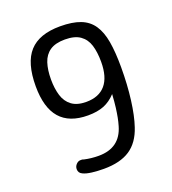

<svg xmlns="http://www.w3.org/2000/svg" viewBox="-117 -695 713 794"><g transform="rotate(-20 240.0 -298.0)"><path d="M343 -269Q341 -235 338 -211.5Q335 -188 331.5 -170Q328 -152 323 -135Q298 -48 204 -48Q171 -48 140 -55Q136 -57 132.5 -57Q129 -57 126 -57Q116 -57 107.5 -48Q99 -39 99 -27Q99 -10 115 -3Q129 4 153.5 7Q178 10 206 10Q278 10 321 -18.5Q364 -47 384 -108Q399 -152 407.5 -218Q416 -284 416 -361Q416 -427 408 -473.5Q400 -520 380 -549.5Q360 -579 325 -592.5Q290 -606 236 -606Q144 -606 100.5 -558Q57 -510 57 -407Q57 -313 97.5 -266.5Q138 -220 220 -220Q261 -220 290 -231.5Q319 -243 343 -269ZM232 -275Q192 -275 168.5 -292.5Q145 -310 135.5 -341Q126 -372 126 -412Q126 -454 136 -484.5Q146 -515 170 -531.5Q194 -548 236 -548Q279 -548 303 -531Q327 -514 336.5 -483.5Q346 -453 346 -410Q346 -343 317 -309Q288 -275 232 -275Z"/></g></svg>

Font: Beiruti
Style: Regular
Weight: 400
Designer: Arlette Boutros
Foundry: Boutros
Version: Version 1.41